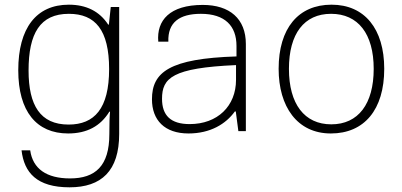

<svg xmlns="http://www.w3.org/2000/svg" viewBox="-20 -560 1719 820"><path d="M277 240C413 240 489 170 489 12V-530H453L445 -455H442C405 -512 348 -540 274 -540C135 -540 58 -440 58 -260C58 -84 136 10 271 10C351 10 409 -21 447 -83H450C448 -63 447 -34 447 13C447 149 387 202 279 202C179 202 120 161 109 82H72C83 177 137 240 277 240ZM273 -28C152 -28 102 -110 102 -259C102 -417 151 -501 274 -501C387 -501 446 -432 446 -265C446 -96 383 -28 273 -28Z M785 10C879 10 945 -31 983 -84H987L998 0H1030V-372C1030 -480 961 -539 846 -539C705 -539 648 -473 656 -382H699C696 -464 746 -501 838 -501C941 -501 990 -449 990 -364V-319C704 -310 629 -252 629 -136C629 -47 683 10 785 10ZM790 -30C709 -30 672 -67 672 -138C672 -227 716 -270 988 -282V-219C988 -107 909 -30 790 -30Z M1393 10C1536 10 1621 -92 1621 -266C1621 -437 1537 -540 1396 -540C1254 -540 1170 -439 1170 -266C1170 -105 1249 10 1393 10ZM1395 -29C1280 -29 1214 -116 1214 -266C1214 -416 1279 -501 1394 -501C1509 -501 1576 -416 1576 -266C1576 -116 1510 -29 1395 -29Z"/></svg>

Font: Kathrein 35 Thin
Style: Regular
Weight: 250
Designer: Lazydogs Typefoundry, based on Open Sans by Ascender Corporation
Foundry: Lazydogs Typefoundry
Version: Version 1.003;PS 001.003;hotconv 1.0.88;makeotf.lib2.5.64775